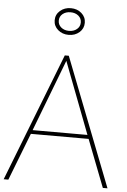

<svg xmlns="http://www.w3.org/2000/svg" viewBox="-65 -1073 738 1119"><g transform="rotate(5 303.5 -513.5)"><path d="M0 0 292 -750H315.4L607.4 0H580.1L472.7 -277.3H134.8L27.3 0ZM143.1 -299.8H463.9L303.7 -719.2ZM241 -893.3Q215.3 -915.5 215.3 -949.2Q215.3 -982.9 241 -1005.1Q266.6 -1027.3 303.7 -1027.3Q340.8 -1027.3 366.2 -1005.1Q391.6 -982.9 391.6 -949.2Q391.6 -915.5 366.2 -893.3Q340.8 -871.1 303.7 -871.1Q266.6 -871.1 241 -893.3ZM257.6 -988.3Q239.3 -973.1 239.3 -949.2Q239.3 -925.3 257.6 -909.9Q275.9 -894.5 303.7 -894.5Q331.5 -894.5 349.9 -909.9Q368.2 -925.3 368.2 -949.2Q368.2 -973.1 349.9 -988.3Q331.5 -1003.4 303.7 -1003.4Q275.9 -1003.4 257.6 -988.3Z"/></g></svg>

Font: Spartan MB Thin
Style: Regular
Weight: 100
Designer: Matt Bailey, Mirko Velimirovic
Foundry: Matt Bailey
Version: Version 1.005